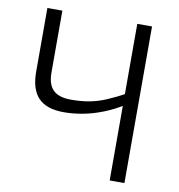

<svg xmlns="http://www.w3.org/2000/svg" viewBox="-78 -762 775 833"><g transform="rotate(10 309.0 -345.0)"><path d="M130 -690V-422Q129 -367 154 -341.5Q179 -316 234 -316Q276 -316 312.5 -322.5Q349 -329 387 -345Q425 -361 473 -387L476 -338Q430 -309 384.5 -291Q339 -273 295.5 -265Q252 -257 212 -257Q136 -257 100 -294.5Q64 -332 64 -409V-690ZM525 -690V0H460V-690Z"/></g></svg>

Font: Exo 2 Light
Style: Regular
Weight: 300
Designer: Natanael Gama
Foundry: Natanael Gama
Version: Version 2.010